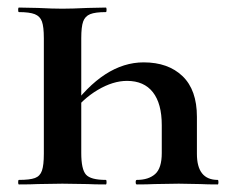

<svg xmlns="http://www.w3.org/2000/svg" viewBox="-20 -488 614 508"><path d="M501 -179V-81Q501 -12 556 -12Q558 -12 558 -6Q558 0 556 0Q528 0 510 -1L453 -2L389 -1Q370 0 342 0Q339 0 339 -6Q339 -12 342 -12Q373 -12 390.5 -27.5Q408 -43 408 -83V-157Q408 -214 384.5 -244Q361 -274 316 -274Q279 -274 238.5 -250Q198 -226 168 -185L164 -196Q255 -323 360 -323Q425 -323 463 -286.5Q501 -250 501 -179ZM260 -456Q232 -456 218.5 -450.5Q205 -445 200 -431Q195 -417 195 -387V-83Q195 -40 207.5 -26Q220 -12 260 -12Q262 -12 262 -6Q262 0 260 0Q229 0 212 -1L145 -2L80 -1Q62 0 30 0Q28 0 28 -6Q28 -12 30 -12Q59 -12 72.5 -17Q86 -22 91 -36.5Q96 -51 96 -81V-387Q96 -417 91 -431Q86 -445 72 -450.5Q58 -456 30 -456Q28 -456 28 -462Q28 -468 30 -468L80 -467Q120 -465 145 -465Q170 -465 212 -467L260 -468Q262 -468 262 -462Q262 -456 260 -456Z"/></svg>

Font: Cormorant Unicase
Style: Bold
Weight: 700
Designer: Christian Thalmann (Catharsis Fonts)
Foundry: Catharsis Fonts
Version: Version 4.000